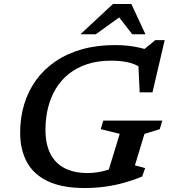

<svg xmlns="http://www.w3.org/2000/svg" viewBox="-20 -936 850 967"><path d="M421.5 -64.5Q445.5 -64.5 471.8 -68.5Q498 -72.5 525.2 -81.2Q552.5 -90 579 -104L517 -46L583 -262L487.5 -285.5L500 -328.5H797.5L784.5 -285.5L707.5 -261.5L659.5 -103L711 -89.5L696 -47Q653 -29 605.8 -15.8Q558.5 -2.5 508.8 4.2Q459 11 406.5 11Q293 11 221 -23.2Q149 -57.5 115.2 -120.2Q81.5 -183 81.5 -267.5Q81.5 -344.5 102 -411.5Q122.5 -478.5 162.2 -533.2Q202 -588 260 -627.2Q318 -666.5 393.2 -687.8Q468.5 -709 559.5 -709Q594 -709 625.2 -705.5Q656.5 -702 684.5 -695.5Q712.5 -689 738.5 -679.5L693.5 -677.5L762 -734H809.5L748 -471H683.5L675.5 -638L695 -592Q661 -614.5 623.2 -622.5Q585.5 -630.5 539.5 -630.5Q473 -630.5 420.2 -613.2Q367.5 -596 327.8 -564.8Q288 -533.5 261.8 -490.2Q235.5 -447 222.2 -394.5Q209 -342 209 -283Q209 -209 234.5 -160.2Q260 -111.5 307.5 -88Q355 -64.5 421.5 -64.5ZM385 -763.5 549 -916H641.5L712.5 -763.5H646L571.5 -859.5H596L462.5 -763.5Z"/></svg>

Font: Newsreader 9pt Medium
Style: Italic
Weight: 500
Italic angle: -17°
Designer: Hugues Gentile
Foundry: Production Type
Version: Version 1.003